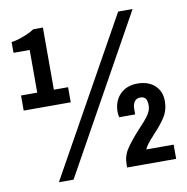

<svg xmlns="http://www.w3.org/2000/svg" viewBox="-80 -775 842 864"><g transform="rotate(-10 341.5 -343.0)"><path d="M20 -333V-402H94V-597H20V-646Q43 -649 74 -660.5Q105 -672 126 -686H170V-402H235V-333ZM120 12 516 -698H582L187 12ZM434 -15Q434 -53 455 -84.5Q476 -116 515 -159L516 -160Q547 -192 562.5 -214Q578 -236 578 -258Q578 -279 571 -289.5Q564 -300 546 -300Q529 -300 520 -287Q511 -274 511 -254V-229H438Q435 -242 435 -253Q435 -303 465 -333.5Q495 -364 545 -364Q594 -364 623.5 -337Q653 -310 653 -265Q653 -224 632.5 -192Q612 -160 576 -123L573 -119Q540 -84 533 -65H658V0H434Z"/></g></svg>

Font: AXENEO7
Style: Regular
Weight: 400
Designer: Hector Gatti, Simon Guibord
Foundry: Omnibus-Type, Jean-Christophe Thérien
Version: Version 1.000